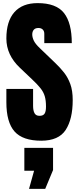

<svg xmlns="http://www.w3.org/2000/svg" viewBox="-20 -887 501 1221"><path d="M242.2 7.8Q124.5 7.8 72.5 -50.8Q20.5 -109.4 20.5 -237.3V-321.3H190.4V-213.9Q190.4 -184.1 199.5 -167.2Q208.5 -150.4 231 -150.4Q254.4 -150.4 263.4 -164.1Q272.5 -177.7 272.5 -209Q272.5 -248.5 264.6 -275.1Q256.8 -301.8 237.5 -325.9Q218.3 -350.1 184.1 -382.3L106.9 -455.6Q20.5 -537.1 20.5 -642.1Q20.5 -752 71.5 -809.6Q122.6 -867.2 219.2 -867.2Q337.4 -867.2 387 -804.2Q436.5 -741.2 436.5 -612.8H261.7V-671.9Q261.7 -689.5 251.7 -699.2Q241.7 -709 224.6 -709Q204.1 -709 194.6 -697.5Q185.1 -686 185.1 -668Q185.1 -649.9 194.8 -628.9Q204.6 -607.9 233.4 -580.6L332.5 -485.4Q362.3 -457 387.2 -425.5Q412.1 -394 427.2 -352.3Q442.4 -310.5 442.4 -250.5Q442.4 -129.4 397.7 -60.8Q353 7.8 242.2 7.8ZM164.6 314 196.8 198.7H134.8V53.2H317.4V194.3L267.6 314Z"/></svg>

Font: Anton SC
Style: Regular
Weight: 400
Designer: Vernon Adams
Foundry: Vernon Adams
Version: Version 2.116; ttfautohint (v1.8.4.7-5d5b)